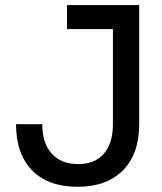

<svg xmlns="http://www.w3.org/2000/svg" viewBox="-20 -713 626 743"><path d="M280.3 9.8Q166 9.8 104 -54Q42 -117.7 42 -232.4H143.6Q143.6 -159.2 179.9 -118.7Q216.3 -78.1 282.7 -78.1Q347.2 -78.1 382.1 -118.4Q417 -158.7 417 -232.4V-600.6H239.3V-693.4H518.6V-232.4Q518.6 -117.2 455.6 -53.7Q392.6 9.8 280.3 9.8Z"/></svg>

Font: Cascadia Code NF
Style: Regular
Weight: 400
Monospace: yes
Designer: Aaron Bell
Foundry: Saja Typeworks
Version: Version 2404.023; ttfautohint (v1.8.4)